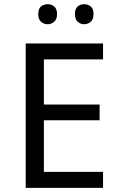

<svg xmlns="http://www.w3.org/2000/svg" viewBox="-20 -907 582 927"><path d="M164.6 -838.9Q164.6 -864.7 178 -875.7Q191.4 -886.7 210 -886.7Q228 -886.7 241.7 -875.7Q255.4 -864.7 255.4 -838.9Q255.4 -814 241.7 -802Q228 -790 210 -790Q191.4 -790 178 -802Q164.6 -814 164.6 -838.9ZM341.8 -838.9Q341.8 -864.7 355 -875.7Q368.2 -886.7 386.2 -886.7Q404.8 -886.7 418.2 -875.7Q431.6 -864.7 431.6 -838.9Q431.6 -814 418.2 -802Q404.8 -790 386.2 -790Q368.2 -790 355 -802Q341.8 -814 341.8 -838.9ZM477.5 -77.1V0H104V-697.3H477.5V-620.1H191.9V-402.3H460.9V-326.2H191.9V-77.1Z"/></svg>

Font: Lunasima
Style: Regular
Weight: 400
Designer: The DocRepair Project, Monotype Design Team
Foundry: Google
Version: Version 2.009